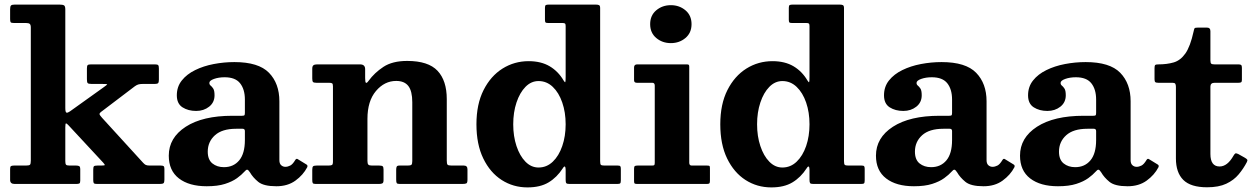

<svg xmlns="http://www.w3.org/2000/svg" viewBox="-20 -800 5456 835"><path d="M92.5 -700H40.5Q29 -700 26.5 -703.2Q24 -706.5 24 -717V-760Q24 -772 27.8 -776Q31.5 -780 43.5 -780H238.5Q252.5 -780 258.2 -776.8Q264 -773.5 264 -759V-330Q264 -312 269 -310.2Q274 -308.5 284 -315.5L431.5 -421Q445.5 -431 446.2 -433Q447 -435 422 -435H377.5Q364.5 -435 361.2 -438.8Q358 -442.5 358 -455.5V-502.5Q358 -514 361.5 -517Q365 -520 376 -520H654.5Q665 -520 668 -516.5Q671 -513 671 -502V-453.5Q671 -442.5 667.8 -438.8Q664.5 -435 654 -435H602.5Q588 -435 580.8 -432.5Q573.5 -430 566 -424.5L425 -317.5Q412 -308.5 412.8 -303.8Q413.5 -299 424 -287.5L602.5 -92Q608.5 -85.5 613.8 -82.8Q619 -80 632.5 -80H679Q688 -80 691.5 -77.5Q695 -75 695 -65.5V-18.5Q695 -6.5 691 -3.2Q687 0 675 0H402Q391 0 388.2 -3.2Q385.5 -6.5 385.5 -17V-62Q385.5 -73.5 388.5 -76.8Q391.5 -80 403.5 -80H420Q436.5 -80 435.8 -82.8Q435 -85.5 428.5 -93L278.5 -254.5Q271 -262.5 267.5 -263.5Q264 -264.5 264 -246.5V-99.5Q264 -88 267 -84Q270 -80 282.5 -80H311.5Q320.5 -80 324.8 -77.2Q329 -74.5 329 -65.5V-14.5Q329 -4.5 325.2 -2.2Q321.5 0 311 0H43.5Q24 0 24 -17.5V-65Q24 -74.5 27.2 -77.2Q30.5 -80 40.5 -80H93Q107 -80 110.5 -83.8Q114 -87.5 114 -101.5V-680Q114 -692.5 109.2 -696.2Q104.5 -700 92.5 -700Z M714 -123Q714 -201 787.8 -248.8Q861.5 -296.5 990.5 -296.5H1032Q1040.5 -296.5 1042.8 -298.5Q1045 -300.5 1045 -309.5V-367Q1045 -411.5 1024.2 -437.8Q1003.5 -464 957 -464Q931 -464 910.8 -456.8Q890.5 -449.5 890.5 -439.5Q890.5 -432 896 -427.8Q901.5 -423.5 907.2 -415Q913 -406.5 913 -385.5Q913 -354.5 889.5 -336Q866 -317.5 833 -317.5Q798.5 -317.5 773.8 -333.2Q749 -349 749 -385.5Q749 -423 770.8 -450.2Q792.5 -477.5 828.8 -495.2Q865 -513 909.5 -521.5Q954 -530 999.5 -530Q1104.5 -530 1149.8 -483.5Q1195 -437 1195 -359.5V-103.5Q1195 -88.5 1202.8 -81.5Q1210.5 -74.5 1221 -74.5Q1231.5 -74.5 1242.2 -80Q1253 -85.5 1264 -104Q1269 -112.5 1275.5 -107.5L1313 -84.5Q1319.5 -80.5 1316 -72.5Q1298.5 -39 1264.8 -14.5Q1231 10 1182 10H1181.5Q1126.5 10 1103 -9.2Q1079.5 -28.5 1067 -50.5Q1060 -61.5 1055.2 -62Q1050.5 -62.5 1043 -53.5Q1031 -40 1010.8 -25.2Q990.5 -10.5 958.5 -0.2Q926.5 10 879 10Q802.5 10 758.2 -24Q714 -58 714 -123ZM883.5 -140.5Q883.5 -105.5 903.8 -89.2Q924 -73 954 -73Q995.5 -73 1020.2 -102.5Q1045 -132 1045 -191V-230Q1045 -240 1035 -240H1007Q946 -240 914.8 -211.8Q883.5 -183.5 883.5 -140.5Z M1410.5 -440H1355.5Q1344 -440 1341 -443.8Q1338 -447.5 1338 -459V-501Q1338 -512.5 1343.2 -516.2Q1348.5 -520 1359 -520H1546Q1568 -520 1568 -499V-460.5Q1568 -441.5 1571.8 -439.8Q1575.5 -438 1583 -448.5Q1608.5 -483.5 1647.5 -509.2Q1686.5 -535 1751 -535Q1842.5 -535 1882.8 -492.2Q1923 -449.5 1923 -369V-102Q1923 -88 1926.2 -84Q1929.5 -80 1944 -80H1997.5Q2013 -80 2013 -63.5V-18.5Q2013 -5 2008.2 -2.5Q2003.5 0 1990.5 0H1718.5Q1707.5 0 1705.2 -4Q1703 -8 1703 -19.5V-61.5Q1703 -70.5 1705.2 -75.2Q1707.5 -80 1717 -80H1752.5Q1765 -80 1769 -83.2Q1773 -86.5 1773 -99.5V-355.5Q1773 -403.5 1756 -425.8Q1739 -448 1703 -448Q1652 -448 1615 -404.2Q1578 -360.5 1578 -283V-100Q1578 -88.5 1581.8 -84.2Q1585.5 -80 1597.5 -80H1629Q1640 -80 1644 -77Q1648 -74 1648 -62.5V-17Q1648 -5.5 1643.2 -2.8Q1638.5 0 1628.5 0H1353Q1342.5 0 1340.2 -3.8Q1338 -7.5 1338 -18.5V-61.5Q1338 -73.5 1341.8 -76.8Q1345.5 -80 1357 -80H1407Q1419.5 -80 1423.8 -82.5Q1428 -85 1428 -97.5V-424.5Q1428 -435 1424.5 -437.5Q1421 -440 1410.5 -440Z M2052 -259.5Q2052 -347 2083 -408.2Q2114 -469.5 2165.5 -501.8Q2217 -534 2279 -534Q2333 -534 2370.5 -511.8Q2408 -489.5 2431 -450Q2437 -440 2438.5 -443.2Q2440 -446.5 2440 -466.5V-687Q2440 -695.5 2437 -697.8Q2434 -700 2425.5 -700H2363.5Q2354.5 -700 2352.2 -702.8Q2350 -705.5 2350 -714.5V-766Q2350 -775.5 2353.5 -777.8Q2357 -780 2367 -780H2571.5Q2581 -780 2585.5 -777.5Q2590 -775 2590 -765V-99.5Q2590 -86.5 2593.2 -83.2Q2596.5 -80 2609.5 -80H2666.5Q2675 -80 2677.5 -77.2Q2680 -74.5 2680 -65.5V-16Q2680 -5.5 2677.2 -2.8Q2674.5 0 2664 0H2456.5Q2445.5 0 2442.8 -3.5Q2440 -7 2440 -18V-61Q2440 -72 2437 -75.2Q2434 -78.5 2427.5 -68Q2402 -28.5 2365.8 -6.8Q2329.5 15 2274 15Q2212 15 2161.8 -17.2Q2111.5 -49.5 2081.8 -110.8Q2052 -172 2052 -259.5ZM2212 -259.5Q2212 -207.5 2226.2 -164.8Q2240.5 -122 2265.2 -96.8Q2290 -71.5 2322 -71.5Q2357.5 -71.5 2384 -96.8Q2410.5 -122 2425.2 -164.8Q2440 -207.5 2440 -259.5Q2440 -311.5 2425.2 -354.2Q2410.5 -397 2384 -422.2Q2357.5 -447.5 2322 -447.5Q2290 -447.5 2265.2 -422.2Q2240.5 -397 2226.2 -354.2Q2212 -311.5 2212 -259.5Z M2807.5 -695Q2807.5 -733 2834 -755.2Q2860.5 -777.5 2897.5 -777.5Q2934.5 -777.5 2961 -755.2Q2987.5 -733 2987.5 -695Q2987.5 -657 2961 -634.8Q2934.5 -612.5 2897.5 -612.5Q2860.5 -612.5 2834 -634.8Q2807.5 -657 2807.5 -695ZM2817 -440H2749.5Q2737.5 -440 2737.5 -451V-506.5Q2737.5 -520 2751 -520H2966.5Q2973 -520 2975.2 -518.2Q2977.5 -516.5 2977.5 -510V-92.5Q2977.5 -80 2988 -80H3054.5Q3062.5 -80 3065 -78.5Q3067.5 -77 3067.5 -69V-14Q3067.5 -5 3065 -2.5Q3062.5 0 3053.5 0H2751.5Q2743 0 2740.2 -2Q2737.5 -4 2737.5 -12.5V-65.5Q2737.5 -75 2740.5 -77.5Q2743.5 -80 2752.5 -80H2815.5Q2823.5 -80 2825.5 -82.2Q2827.5 -84.5 2827.5 -92.5V-427.5Q2827.5 -440 2817 -440Z M3112.5 -259.5Q3112.5 -347 3143.5 -408.2Q3174.5 -469.5 3226 -501.8Q3277.5 -534 3339.5 -534Q3393.5 -534 3431 -511.8Q3468.5 -489.5 3491.5 -450Q3497.5 -440 3499 -443.2Q3500.5 -446.5 3500.5 -466.5V-687Q3500.5 -695.5 3497.5 -697.8Q3494.5 -700 3486 -700H3424Q3415 -700 3412.8 -702.8Q3410.5 -705.5 3410.5 -714.5V-766Q3410.5 -775.5 3414 -777.8Q3417.5 -780 3427.5 -780H3632Q3641.5 -780 3646 -777.5Q3650.5 -775 3650.5 -765V-99.5Q3650.5 -86.5 3653.8 -83.2Q3657 -80 3670 -80H3727Q3735.5 -80 3738 -77.2Q3740.5 -74.5 3740.5 -65.5V-16Q3740.5 -5.5 3737.8 -2.8Q3735 0 3724.5 0H3517Q3506 0 3503.2 -3.5Q3500.5 -7 3500.5 -18V-61Q3500.5 -72 3497.5 -75.2Q3494.5 -78.5 3488 -68Q3462.5 -28.5 3426.2 -6.8Q3390 15 3334.5 15Q3272.5 15 3222.2 -17.2Q3172 -49.5 3142.2 -110.8Q3112.5 -172 3112.5 -259.5ZM3272.5 -259.5Q3272.5 -207.5 3286.8 -164.8Q3301 -122 3325.8 -96.8Q3350.5 -71.5 3382.5 -71.5Q3418 -71.5 3444.5 -96.8Q3471 -122 3485.8 -164.8Q3500.5 -207.5 3500.5 -259.5Q3500.5 -311.5 3485.8 -354.2Q3471 -397 3444.5 -422.2Q3418 -447.5 3382.5 -447.5Q3350.5 -447.5 3325.8 -422.2Q3301 -397 3286.8 -354.2Q3272.5 -311.5 3272.5 -259.5Z M3789.5 -123Q3789.5 -201 3863.2 -248.8Q3937 -296.5 4066 -296.5H4107.5Q4116 -296.5 4118.2 -298.5Q4120.5 -300.5 4120.5 -309.5V-367Q4120.5 -411.5 4099.8 -437.8Q4079 -464 4032.5 -464Q4006.5 -464 3986.2 -456.8Q3966 -449.5 3966 -439.5Q3966 -432 3971.5 -427.8Q3977 -423.5 3982.8 -415Q3988.5 -406.5 3988.5 -385.5Q3988.5 -354.5 3965 -336Q3941.5 -317.5 3908.5 -317.5Q3874 -317.5 3849.2 -333.2Q3824.5 -349 3824.5 -385.5Q3824.5 -423 3846.2 -450.2Q3868 -477.5 3904.2 -495.2Q3940.5 -513 3985 -521.5Q4029.5 -530 4075 -530Q4180 -530 4225.2 -483.5Q4270.5 -437 4270.5 -359.5V-103.5Q4270.5 -88.5 4278.2 -81.5Q4286 -74.5 4296.5 -74.5Q4307 -74.5 4317.8 -80Q4328.5 -85.5 4339.5 -104Q4344.5 -112.5 4351 -107.5L4388.5 -84.5Q4395 -80.5 4391.5 -72.5Q4374 -39 4340.2 -14.5Q4306.5 10 4257.5 10H4257Q4202 10 4178.5 -9.2Q4155 -28.5 4142.5 -50.5Q4135.5 -61.5 4130.8 -62Q4126 -62.5 4118.5 -53.5Q4106.5 -40 4086.2 -25.2Q4066 -10.5 4034 -0.2Q4002 10 3954.5 10Q3878 10 3833.8 -24Q3789.5 -58 3789.5 -123ZM3959 -140.5Q3959 -105.5 3979.2 -89.2Q3999.5 -73 4029.5 -73Q4071 -73 4095.8 -102.5Q4120.5 -132 4120.5 -191V-230Q4120.5 -240 4110.5 -240H4082.5Q4021.5 -240 3990.2 -211.8Q3959 -183.5 3959 -140.5Z M4416 -123Q4416 -201 4489.8 -248.8Q4563.5 -296.5 4692.5 -296.5H4734Q4742.5 -296.5 4744.8 -298.5Q4747 -300.5 4747 -309.5V-367Q4747 -411.5 4726.2 -437.8Q4705.5 -464 4659 -464Q4633 -464 4612.8 -456.8Q4592.5 -449.5 4592.5 -439.5Q4592.5 -432 4598 -427.8Q4603.5 -423.5 4609.2 -415Q4615 -406.5 4615 -385.5Q4615 -354.5 4591.5 -336Q4568 -317.5 4535 -317.5Q4500.5 -317.5 4475.8 -333.2Q4451 -349 4451 -385.5Q4451 -423 4472.8 -450.2Q4494.5 -477.5 4530.8 -495.2Q4567 -513 4611.5 -521.5Q4656 -530 4701.5 -530Q4806.5 -530 4851.8 -483.5Q4897 -437 4897 -359.5V-103.5Q4897 -88.5 4904.8 -81.5Q4912.5 -74.5 4923 -74.5Q4933.5 -74.5 4944.2 -80Q4955 -85.5 4966 -104Q4971 -112.5 4977.5 -107.5L5015 -84.5Q5021.5 -80.5 5018 -72.5Q5000.5 -39 4966.8 -14.5Q4933 10 4884 10H4883.5Q4828.5 10 4805 -9.2Q4781.5 -28.5 4769 -50.5Q4762 -61.5 4757.2 -62Q4752.5 -62.5 4745 -53.5Q4733 -40 4712.8 -25.2Q4692.5 -10.5 4660.5 -0.2Q4628.5 10 4581 10Q4504.5 10 4460.2 -24Q4416 -58 4416 -123ZM4585.5 -140.5Q4585.5 -105.5 4605.8 -89.2Q4626 -73 4656 -73Q4697.5 -73 4722.2 -102.5Q4747 -132 4747 -191V-230Q4747 -240 4737 -240H4709Q4648 -240 4616.8 -211.8Q4585.5 -183.5 4585.5 -140.5Z M5402.5 -95Q5388 -67 5367 -41.8Q5346 -16.5 5313 -1Q5280 14.5 5229.5 14.5Q5158.5 14.5 5126.2 -17.5Q5094 -49.5 5094 -111V-422Q5094 -431.5 5091.2 -435.8Q5088.5 -440 5079 -440H5017Q5007.5 -440 5004.2 -443Q5001 -446 5001 -455.5V-504Q5001 -514.5 5004 -517.2Q5007 -520 5017.5 -520Q5055 -520 5084.2 -528.5Q5113.5 -537 5135 -567.2Q5156.5 -597.5 5171 -663.5Q5173 -673.5 5175 -676.8Q5177 -680 5190 -680H5229Q5244 -680 5244 -664.5V-538Q5244 -526.5 5247.5 -523.2Q5251 -520 5262 -520H5366.5Q5375 -520 5378 -517Q5381 -514 5381 -505V-452.5Q5381 -444.5 5377.5 -442.2Q5374 -440 5366 -440H5262.5Q5244 -440 5244 -423.5V-130.5Q5244 -76 5284 -76Q5318 -76 5344.5 -123Q5349 -130.5 5352.2 -132.5Q5355.5 -134.5 5364.5 -130.5L5393 -114.5Q5401 -110 5403.8 -106.2Q5406.5 -102.5 5402.5 -95Z"/></svg>

Font: Besley*
Style: Bold
Weight: 700
Designer: Owen Earl
Foundry: indestructible type*
Version: Version 2.000; ttfautohint (v1.8.3)